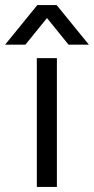

<svg xmlns="http://www.w3.org/2000/svg" viewBox="-68 -736 370 756"><path d="M156 0H77V-507H156ZM32 -560H-48L79 -716H155L282 -560H202L117 -665Z"/></svg>

Font: Hind Guntur
Style: Regular
Weight: 400
Version: Version 1.000;PS 1.0;hotconv 1.0.86;makeotf.lib2.5.63406; tt